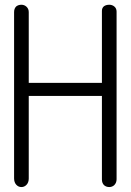

<svg xmlns="http://www.w3.org/2000/svg" viewBox="-20 -754 540 792"><path d="M38.1 -704.1V-18.6Q38.1 -2 46.9 7.8Q55.7 17.6 68.4 17.6Q80.1 17.6 88.9 8.8Q98.6 -1 98.6 -17.6V-358.4H400.4V-13.7Q400.4 1 409.2 9.8Q418 17.6 430.7 17.6Q442.4 17.6 451.2 9.8Q460.9 0 460.9 -14.6V-706.1Q460.9 -719.7 451.2 -727.5Q442.4 -734.4 430.7 -734.4Q418 -734.4 409.2 -728.5Q400.4 -721.7 400.4 -709V-412.1H98.6V-704.1Q98.6 -717.8 88.9 -726.6Q80.1 -734.4 68.4 -734.4Q55.7 -734.4 46.9 -727.5Q38.1 -718.8 38.1 -704.1Z"/></svg>

Font: GulimChe
Style: Regular
Weight: 400
Monospace: yes
Version: Version 2.21